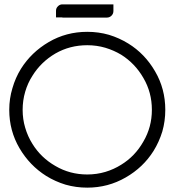

<svg xmlns="http://www.w3.org/2000/svg" viewBox="-20 -862 802 882"><path d="M380.9 0Q329.1 0 281.2 -13.7Q233.4 -28.3 192.4 -53.7Q116.2 -101.6 69.3 -181.6Q22.5 -261.7 22.5 -357.4Q22.5 -409.2 37.1 -457Q50.8 -504.9 76.2 -545.9Q124 -622.1 204.1 -668.9Q284.2 -715.8 380.9 -715.8Q432.6 -715.8 480.5 -702.1Q528.3 -687.5 569.3 -662.1Q645.5 -615.2 692.4 -534.2Q739.3 -454.1 739.3 -357.4Q739.3 -305.7 725.6 -257.8Q710.9 -210 685.5 -168.9Q637.7 -92.8 557.6 -46.9Q476.6 0 380.9 0ZM380.9 -654.3Q300.8 -654.3 234.4 -616.2Q168 -577.1 128.9 -513.7Q107.4 -480.5 95.7 -440.4Q84 -400.4 84 -357.4Q84 -314.5 95.7 -275.4Q107.4 -235.4 128.9 -201.2Q168 -137.7 234.4 -99.6Q300.8 -60.5 380.9 -60.5Q423.8 -60.5 463.9 -72.3Q502.9 -84 537.1 -105.5Q600.6 -144.5 638.7 -211.9Q677.7 -278.3 677.7 -357.4Q677.7 -437.5 638.7 -503.9Q600.6 -570.3 537.1 -610.4Q502.9 -630.9 463.9 -642.6Q423.8 -654.3 380.9 -654.3ZM266.6 -782.2Q265.6 -782.2 263.7 -782.2Q256.8 -782.2 247.1 -782.2Q237.3 -782.2 237.3 -782.2Q237.3 -788.1 237.3 -796.9Q237.3 -805.7 237.3 -812.5Q237.3 -824.2 245.1 -832Q252.9 -840.8 263.7 -841.8Q333 -841.8 470.7 -841.8Q476.6 -841.8 488.3 -841.8Q501 -841.8 501 -841.8Q501 -835.9 501 -827.1Q501 -818.4 501 -811.5Q501 -798.8 492.2 -790Q483.4 -781.2 470.7 -781.2Q402.3 -781.2 266.6 -781.2Q266.6 -781.2 266.6 -782.2Z"/></svg>

Font: Citrica
Style: Regular
Weight: 400
Designer: Mario Otalvaro
Version: Version 1.0